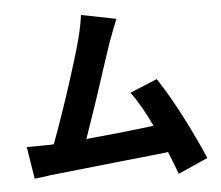

<svg xmlns="http://www.w3.org/2000/svg" viewBox="-56 -856 1113 967"><g transform="rotate(-5 500.0 -372.0)"><path d="M519 -640 484 -535Q453 -439 430 -370L406 -299Q357 -153 338 -109L174 -103Q213 -197 278 -392Q340 -581 364 -672Q383 -748 388 -792L564 -757Q537 -690 519 -640ZM959 -19 809 48Q767 -68 710.5 -189.5Q654 -311 602 -380L740 -437Q800 -346 859.5 -230Q919 -114 959 -19ZM470 -178Q660 -197 771 -214L803 -71Q744 -62 543 -42L486 -36L347 -21L181 -3Q162 -2 136 3L84 9L58 -153H92Q150 -153 173 -154Q264 -157 470 -178Z"/></g></svg>

Font: Merged Yaku Han JP ExtraBold
Style: Regular
Weight: 800
Designer: Ryoko NISHIZUKA 西塚涼子 (kana, bopomofo & ideographs); Paul D. Hunt (Latin, Greek & Cyrillic); Sandoll Communications 산돌커뮤니
Foundry: Adobe
Version: Version 2.004